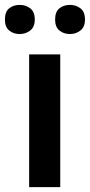

<svg xmlns="http://www.w3.org/2000/svg" viewBox="-41 -764 367 784"><path d="M205 0H78V-542H205ZM-21 -684Q-21 -716 -3.5 -730Q14 -744 39 -744Q64 -744 82.5 -730Q101 -716 101 -684Q101 -654 82.5 -639.5Q64 -625 39 -625Q14 -625 -3.5 -639.5Q-21 -654 -21 -684ZM184 -684Q184 -716 201.5 -730Q219 -744 245 -744Q269 -744 287.5 -730Q306 -716 306 -684Q306 -654 287.5 -639.5Q269 -625 245 -625Q219 -625 201.5 -639.5Q184 -654 184 -684Z"/></svg>

Font: Noto Sans Canadian Aboriginal SemiBold
Style: Regular
Weight: 600
Designer: Monotype Design Team, Typotheque's Kevin King
Foundry: Monotype Imaging Inc.
Version: Version 2.004; ttfautohint (v1.8.4.7-5d5b)